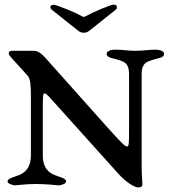

<svg xmlns="http://www.w3.org/2000/svg" viewBox="-20 -808 737 839"><path d="M215 -787C206 -787 200 -783 200 -777C200 -773 202 -769 207 -765L305 -687C325 -671 331 -665 346 -665C361 -665 367 -671 387 -687L485 -765C490 -769 491 -773 491 -777C491 -783 486 -788 477 -788C464 -788 382 -753 356 -738C347 -733 345 -733 336 -738C310 -753 228 -787 215 -787ZM167 -129V-332C167 -386 168 -400 174 -400C179 -400 187 -394 203 -376L497 -49C535 -7 571 11 582 11C592 11 602 9 602 -1C602 -28 599 -36 599 -83V-482C599 -540 625 -540 682 -556C691 -559 697 -564 697 -573C697 -585 677 -591 662 -591C628 -591 607 -586 572 -586C536 -586 520 -591 481 -591C466 -591 446 -585 446 -573C446 -564 453 -559 462 -556C519 -540 544 -540 544 -482V-238C544 -178 543 -168 535 -168C527 -168 515 -178 448 -253L183 -550C173 -561 152 -586 130 -586H33C24 -586 18 -583 18 -575C18 -565 38 -547 64 -518L101 -477C112 -464 115 -438 115 -390V-129C115 -91 102 -60 68 -45C46 -35 13 -30 13 -15C13 -5 35 1 46 2C53 2 91 -4 138 -4C186 -4 230 2 237 2C248 1 269 -5 269 -15C269 -30 236 -35 214 -45C180 -60 167 -91 167 -129Z"/></svg>

Font: EB Garamond SC 08
Style: Regular
Weight: 400
Version: Version 0.016